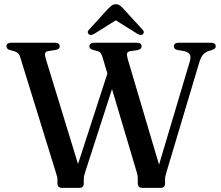

<svg xmlns="http://www.w3.org/2000/svg" viewBox="-20 -906 1068 926"><path d="M503 -567 545 -553 391.5 -78Q388 -68 386 -59.2Q384 -50.5 384 -39.5V-21Q384 -11 378.8 -5.5Q373.5 0 364 0H278Q268 0 262.5 -5.5Q257 -11 257 -21V-39.5Q257 -48 255.2 -54.5Q253.5 -61 249.5 -74L77.5 -630Q73.5 -643 67.5 -648.8Q61.5 -654.5 51.5 -658L28.5 -664.5Q18.5 -667.5 14.8 -672.2Q11 -677 11 -683Q11 -691 17 -695.5Q23 -700 35.5 -700H243.5Q256 -700 262 -695.5Q268 -691 268 -682.5Q268 -669 250.5 -665.5L212 -659.5Q199.5 -657 197.5 -648.8Q195.5 -640.5 201 -622L371 -67L331 -37ZM818.5 -682.5Q818.5 -691 824.5 -695.5Q830.5 -700 842.5 -700H996Q1009 -700 1014.8 -695.2Q1020.5 -690.5 1020.5 -682.5Q1020.5 -676.5 1016.8 -672.5Q1013 -668.5 1001.5 -664.5L981 -658Q967 -652 957.5 -640.2Q948 -628.5 940.5 -603L783.5 -78Q780 -65 778 -57Q776 -49 776 -39.5V-21Q776 -11 770.8 -5.5Q765.5 0 756.5 0H665Q655.5 0 650 -5.5Q644.5 -11 644.5 -21V-39.5Q644.5 -47.5 644 -54.8Q643.5 -62 639.5 -75.5L474.5 -630Q469.5 -645.5 465 -651Q460.5 -656.5 451.5 -659L428.5 -665.5Q418.5 -668.5 414.8 -672.5Q411 -676.5 411 -682.5Q411 -691 417.2 -695.5Q423.5 -700 435 -700H639Q651.5 -700 657.2 -695.5Q663 -691 663 -682.5Q663 -675.5 658.5 -671.2Q654 -667 644.5 -664.5L607 -659Q595.5 -656.5 593 -649.2Q590.5 -642 596 -621.5L760 -68L726 -41.5L894.5 -606.5Q901.5 -629.5 896.5 -641.5Q891.5 -653.5 868.5 -659.5L835.5 -665Q826 -667.5 822.2 -671.8Q818.5 -676 818.5 -682.5ZM558.5 -820.5H518.5L642.5 -743Q659.5 -733 669 -741Q673 -744 673.5 -750Q674 -756 667.5 -763L574 -865Q565 -874.5 557.5 -880Q550 -885.5 539 -885.5Q527.5 -885.5 519.8 -880Q512 -874.5 502.5 -865L409.5 -763Q402.5 -756 403.2 -750Q404 -744 408 -741Q417.5 -733 434.5 -743Z"/></svg>

Font: Fraunces 18pt
Style: Regular
Weight: 400
Version: Version 1.000;[b76b70a41]